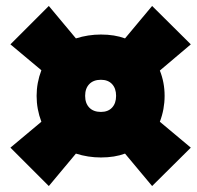

<svg xmlns="http://www.w3.org/2000/svg" viewBox="-20 -652 661 645"><path d="M517 -243 621 -156 491 -27 400 -136Q365 -123 319 -123Q276 -123 235 -136L144 -27L15 -156L119 -243Q103 -285 103 -330Q103 -374 119 -416L15 -503L144 -632L235 -523Q276 -536 319 -536Q365 -536 400 -523L491 -632L621 -503L517 -415Q533 -375 533 -330Q533 -285 517 -243ZM319 -276Q343 -276 356.5 -290.5Q370 -305 370 -330Q370 -355 356.5 -369.5Q343 -384 319 -384Q294 -384 280 -369.5Q266 -355 266 -330Q266 -305 280 -290.5Q294 -276 319 -276Z"/></svg>

Font: Elaine Sans Black
Style: Italic
Weight: 900
Italic angle: -13°
Designer: Wei Huang
Foundry: Wei Huang
Version: Version 2.001;December 24, 2019;FontCreator 12.0.0.2547 64-b